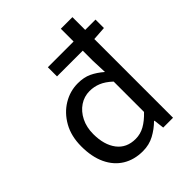

<svg xmlns="http://www.w3.org/2000/svg" viewBox="-203 -830 961 961"><g transform="rotate(-45 277.5 -350.0)"><path d="M248.3 12Q187.1 12 141.7 -15.9Q96.3 -43.8 71.4 -96.5Q46.6 -149.1 46.6 -223.2Q46.6 -295.2 76.4 -348.2Q106.3 -401.2 154.4 -430.2Q202.6 -459.2 257.6 -459.2Q300.3 -459.2 331.4 -444.6Q362.4 -430.1 393.9 -402.9L390.7 -486.8V-712.2H472.8V0H403.3L396.8 -55.4H393.6Q365.4 -27.3 329.1 -7.6Q292.8 12 248.3 12ZM265.7 -57.1Q299.7 -57.1 329.8 -73.9Q359.9 -90.7 390.7 -123.3V-338.2Q359.9 -366.9 331.3 -378.5Q302.8 -390.1 272.1 -390.1Q233.4 -390.1 201.8 -368.9Q170.2 -347.6 151.4 -310.2Q132.6 -272.9 132.6 -224.5Q132.6 -148.2 167.2 -102.6Q201.8 -57.1 265.7 -57.1ZM208.5 -557V-621.8H545.8V-562.2L469.8 -557Z"/></g></svg>

Font: Source Sans 3 Variable
Style: Regular
Weight: 200
Designer: Paul D. Hunt
Foundry: Adobe Systems Incorporated
Version: Version 3.026